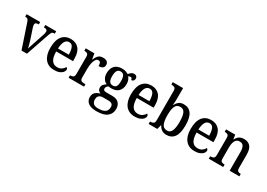

<svg xmlns="http://www.w3.org/2000/svg" viewBox="5 -1772 4198 3023"><g transform="rotate(30 2104.0 -261.0)"><path d="M74 -440Q64 -471 49 -481.5Q34 -492 5 -492V-536H252V-492H237Q186 -492 186 -450Q186 -440 188.5 -429.5Q191 -419 194 -407L256 -220Q268 -184 278.5 -144Q289 -104 295 -78Q300 -98 312 -134Q324 -170 336 -205L399 -395Q409 -428 409 -450Q409 -492 355 -492H345V-536H543V-492H529Q504 -492 491.5 -476.5Q479 -461 463 -415L321 0H222Z M817 10Q710 10 651.5 -62Q593 -134 593 -264Q593 -405 649 -476Q705 -547 807 -547Q901 -547 954.5 -486Q1008 -425 1008 -306V-261H702Q703 -153 737.5 -103Q772 -53 837 -53Q885 -53 917.5 -76Q950 -99 966 -130Q975 -126 982 -116.5Q989 -107 989 -93Q989 -72 971 -48Q953 -24 914.5 -7Q876 10 817 10ZM899 -316Q899 -395 878.5 -443Q858 -491 808 -491Q759 -491 733 -446Q707 -401 703 -316Z M1078 0V-44H1081Q1113 -44 1134 -56.5Q1155 -69 1155 -116V-424Q1155 -468 1134 -480Q1113 -492 1083 -492H1080V-536H1238L1255 -435H1260Q1272 -467 1288 -492Q1304 -517 1328.5 -531.5Q1353 -546 1393 -546Q1443 -546 1467 -525Q1491 -504 1491 -469Q1491 -434 1467.5 -414.5Q1444 -395 1395 -395Q1395 -436 1384.5 -455Q1374 -474 1347 -474Q1324 -474 1307.5 -454.5Q1291 -435 1281 -403.5Q1271 -372 1266.5 -337Q1262 -302 1262 -271V-111Q1262 -67 1283 -55.5Q1304 -44 1333 -44H1359V0Z M1720 238Q1620 238 1569.5 200.5Q1519 163 1519 95Q1519 38 1554.5 6.5Q1590 -25 1638 -33Q1617 -42 1599 -61.5Q1581 -81 1581 -114Q1581 -145 1599 -167.5Q1617 -190 1649 -210Q1608 -227 1584 -268Q1560 -309 1560 -362Q1560 -448 1605 -497.5Q1650 -547 1743 -547Q1777 -547 1805.5 -537.5Q1834 -528 1852 -515Q1866 -531 1889.5 -550.5Q1913 -570 1945 -570Q1974 -570 1988 -554Q2002 -538 2002 -517Q2002 -495 1989.5 -478.5Q1977 -462 1949 -462Q1949 -478 1941 -489Q1933 -500 1917 -500Q1905 -500 1896 -496.5Q1887 -493 1879 -488Q1897 -467 1908.5 -438.5Q1920 -410 1920 -366Q1920 -290 1876.5 -240.5Q1833 -191 1743 -191Q1732 -191 1716 -192.5Q1700 -194 1691 -196Q1676 -188 1664 -172.5Q1652 -157 1652 -136Q1652 -116 1665 -106.5Q1678 -97 1709 -97H1812Q1898 -97 1936 -55Q1974 -13 1974 51Q1974 138 1912 188Q1850 238 1720 238ZM1741 -241Q1785 -241 1802.5 -271.5Q1820 -302 1820 -365Q1820 -430 1802 -463Q1784 -496 1740 -496Q1696 -496 1677.5 -462Q1659 -428 1659 -364Q1659 -303 1678 -272Q1697 -241 1741 -241ZM1723 187Q1784 187 1820 172Q1856 157 1871 131Q1886 105 1886 71Q1886 30 1863.5 13.5Q1841 -3 1798 -3H1702Q1678 -3 1656.5 4.5Q1635 12 1621 32Q1607 52 1607 90Q1607 133 1633 160Q1659 187 1723 187Z M2282 10Q2175 10 2116.5 -62Q2058 -134 2058 -264Q2058 -405 2114 -476Q2170 -547 2272 -547Q2366 -547 2419.5 -486Q2473 -425 2473 -306V-261H2167Q2168 -153 2202.5 -103Q2237 -53 2302 -53Q2350 -53 2382.5 -76Q2415 -99 2431 -130Q2440 -126 2447 -116.5Q2454 -107 2454 -93Q2454 -72 2436 -48Q2418 -24 2379.5 -7Q2341 10 2282 10ZM2364 -316Q2364 -395 2343.5 -443Q2323 -491 2273 -491Q2224 -491 2198 -446Q2172 -401 2168 -316Z M2859 10Q2806 10 2771.5 -14.5Q2737 -39 2718 -78H2711L2691 0H2533V-44H2540Q2570 -44 2592 -56.5Q2614 -69 2614 -116V-648Q2614 -692 2592 -704Q2570 -716 2540 -716H2533V-760H2721V-579Q2721 -561 2720 -536Q2719 -511 2718 -487.5Q2717 -464 2716 -451H2720Q2740 -494 2773.5 -520Q2807 -546 2862 -546Q2952 -546 3000 -479.5Q3048 -413 3048 -269Q3048 -124 2999 -57Q2950 10 2859 10ZM2836 -54Q2892 -54 2916 -109.5Q2940 -165 2940 -271Q2940 -378 2916 -430.5Q2892 -483 2835 -483Q2770 -483 2745 -429.5Q2720 -376 2720 -270Q2720 -165 2744.5 -109.5Q2769 -54 2836 -54Z M3369 10Q3262 10 3203.5 -62Q3145 -134 3145 -264Q3145 -405 3201 -476Q3257 -547 3359 -547Q3453 -547 3506.5 -486Q3560 -425 3560 -306V-261H3254Q3255 -153 3289.5 -103Q3324 -53 3389 -53Q3437 -53 3469.5 -76Q3502 -99 3518 -130Q3527 -126 3534 -116.5Q3541 -107 3541 -93Q3541 -72 3523 -48Q3505 -24 3466.5 -7Q3428 10 3369 10ZM3451 -316Q3451 -395 3430.5 -443Q3410 -491 3360 -491Q3311 -491 3285 -446Q3259 -401 3255 -316Z M3627 0V-44H3634Q3666 -44 3687 -56.5Q3708 -69 3708 -116V-424Q3708 -468 3687.5 -480Q3667 -492 3637 -492H3632V-536H3798L3810 -457H3814Q3840 -508 3874.5 -527.5Q3909 -547 3958 -547Q4031 -547 4071.5 -500.5Q4112 -454 4112 -351V-116Q4112 -69 4130 -56.5Q4148 -44 4179 -44H4183V0H4006V-342Q4006 -406 3986 -442Q3966 -478 3916 -478Q3877 -478 3854.5 -455.5Q3832 -433 3822.5 -396.5Q3813 -360 3813 -318V-111Q3813 -67 3833 -55.5Q3853 -44 3884 -44H3889V0Z"/></g></svg>

Font: Noto Serif Khmer SemiCondensed Medium
Style: Regular
Weight: 500
Width: 4
Designer: Danh Hong and the Monotype Design Team
Foundry: Monotype Imaging Inc.
Version: Version 2.004; ttfautohint (v1.8.4.7-5d5b)